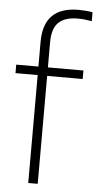

<svg xmlns="http://www.w3.org/2000/svg" viewBox="-57 -853 449 888"><g transform="rotate(5 168.0 -409.0)"><path d="M109 0V-501H6V-540.5H109V-655.5Q109 -818 271 -818Q285.5 -818 303 -816.8Q320.5 -815.5 336.5 -812.5V-771Q320 -774 304.2 -775.8Q288.5 -777.5 271 -777.5Q212.5 -777.5 182.8 -749.8Q153 -722 153 -656.5V-540.5H318V-501H153V0Z"/></g></svg>

Font: Encode Sans SemiCondensed SemiCondensed ExtraLight
Style: Regular
Weight: 200
Width: 4
Designer: Multiple Designers
Foundry: Impallari Type
Version: Version 3.000; ttfautohint (v1.8.3) -l 8 -r 50 -G 200 -x 14 